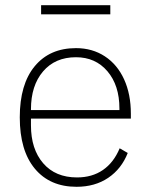

<svg xmlns="http://www.w3.org/2000/svg" viewBox="-20 -706 578 738"><path d="M56 -255Q56 -382 113.5 -451.5Q171 -521 272 -521Q335 -521 383 -489.5Q431 -458 457 -401Q483 -344 483 -269V-250H99V-224Q99 -133 146 -78.5Q193 -24 276 -24Q334 -24 375.5 -52.5Q417 -81 440 -136L471 -118Q447 -57 396 -22.5Q345 12 274 12Q172 12 114 -57.5Q56 -127 56 -255ZM99 -283H439V-289Q439 -378 393 -432Q347 -486 272 -486Q192 -486 145.5 -431.5Q99 -377 99 -286ZM404 -651H138V-686H404Z"/></svg>

Font: Anuphan ExtraLight
Style: Regular
Weight: 200
Designer: Cadson Demak
Version: Version 3.001